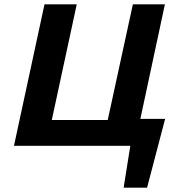

<svg xmlns="http://www.w3.org/2000/svg" viewBox="-20 -678 827 893"><path d="M584 0 611 -125H749L659 0ZM555 195 606 -125H748L664 195ZM455 0 598 -658H747L606 0ZM93 0 118 -120H584L559 0ZM45 0 187 -658H337L195 0Z"/></svg>

Font: Ysabeau ExtraBold
Style: Italic
Weight: 800
Italic angle: -12°
Designer: Christian Thalmann (Catharsis Fonts)
Version: Version 2.002